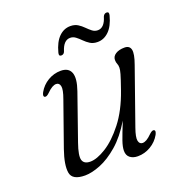

<svg xmlns="http://www.w3.org/2000/svg" viewBox="-119 -737 798 848"><g transform="rotate(-20 280.0 -313.0)"><path d="M492.5 -75Q501.5 -71 492 -53Q476 -24.5 447.5 -7.8Q419 9 387 9Q364.5 9 350.5 -2Q336.5 -13 336.5 -34.5Q336.5 -53 346 -80.2Q355.5 -107.5 377.5 -162Q339.5 -98.5 296.2 -61.2Q253 -24 211.8 -7.5Q170.5 9 139 9Q79 9 72.8 -28.2Q66.5 -65.5 90 -133L163 -340Q178 -381 174.2 -397.8Q170.5 -414.5 155.5 -414.5Q147 -414.5 136.2 -408.5Q125.5 -402.5 110.5 -387.5Q97.5 -375 89.5 -378.5Q80.5 -383 90 -400.5Q106 -429 134.2 -445.8Q162.5 -462.5 194.5 -462.5Q231.5 -462.5 242 -434.8Q252.5 -407 233.5 -352.5L158.5 -138Q139 -82.5 145.5 -61.5Q152 -40.5 181.5 -40.5Q212.5 -40.5 256 -67.5Q299.5 -94.5 342.8 -149.8Q386 -205 415.5 -289.5Q433 -339.5 438.2 -358.2Q443.5 -377 443.5 -386.5Q443.5 -399 440 -406.2Q436.5 -413.5 436.5 -425Q436.5 -442 452.5 -452.2Q468.5 -462.5 494.5 -462.5Q518.5 -462.5 523.2 -442.2Q528 -422 511 -375L419 -113.5Q404.5 -72.5 408.2 -55.8Q412 -39 426.5 -39Q435.5 -39 446 -45Q456.5 -51 471.5 -66Q485 -78.5 492.5 -75ZM392.5 -526Q372 -526 357.8 -535Q343.5 -544 332 -555.8Q320.5 -567.5 309 -576.2Q297.5 -585 283.5 -585Q252.5 -585 238 -538Q233.5 -525 221 -525Q208 -525 213 -542Q225 -587.5 248.2 -610.5Q271.5 -633.5 302 -633.5Q322.5 -633.5 336.8 -624.5Q351 -615.5 362.2 -604Q373.5 -592.5 385 -583.5Q396.5 -574.5 411 -574.5Q442 -574.5 456 -622Q461.5 -635 473.5 -635Q486 -635 481.5 -618Q469.5 -572 446 -549Q422.5 -526 392.5 -526Z"/></g></svg>

Font: Fraunces 9pt S000 Light
Style: Italic
Weight: 300
Italic angle: -16°
Version: Version 1.000; ttfautohint (v1.8.3)